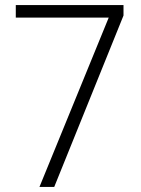

<svg xmlns="http://www.w3.org/2000/svg" viewBox="-20 -734 554 754"><path d="M135 0 407 -665H42V-714H465V-673L193 0Z"/></svg>

Font: Noto Sans Sinhala UI SemiCondensed Light
Style: Regular
Weight: 300
Width: 4
Designer: Jelle Bosma - Monotype Design Team
Foundry: Monotype Imaging Inc.
Version: Version 2.006; ttfautohint (v1.8.4.7-5d5b)